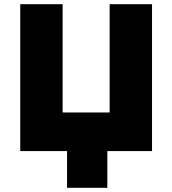

<svg xmlns="http://www.w3.org/2000/svg" viewBox="-20 -720 821 915"><path d="M76.5 0V-700H278.5V-184H502.5V-700H704.5V0ZM299.5 175V-144H491.5V175Z"/></svg>

Font: Geologica Cursive Black
Style: Regular
Weight: 900
Designer: Sindre Bremnes, Frode Helland
Foundry: Monokrom Skriftforlag AS
Version: Version 1.010;gftools[0.9.28]